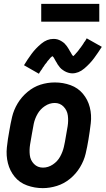

<svg xmlns="http://www.w3.org/2000/svg" viewBox="-20 -964 546 992"><path d="M181 -583 104 -627Q122 -657 143 -685.5Q164 -714 193.5 -738.5Q223 -763 256 -763Q261 -763 266.5 -762.5Q272 -762 277 -760.5Q282 -759 286.5 -757Q291 -755 295.5 -752.5Q300 -750 304 -747Q308 -744 312 -741L319 -733L325 -726L331 -717L336 -709L341 -700L346 -692L351 -683Q353 -678 359 -674Q361 -675 362 -677L368 -683L373 -689Q376 -692 378.5 -695Q381 -698 383.5 -701Q386 -704 388 -707L393 -714L398 -720L402 -726L407 -733L411 -739Q413 -743 415 -746L420 -752L424 -759L428 -766L506 -722Q487 -692 466 -663.5Q445 -635 415.5 -610Q386 -585 353 -585Q348 -585 342.5 -586Q337 -587 332 -588.5Q327 -590 322.5 -592Q318 -594 313.5 -596.5Q309 -599 305 -602Q301 -605 297 -608L290 -615L284 -623L278 -631L273 -640L268 -648L263 -657L258 -666Q256 -670 250 -674Q248 -673 247 -671L241 -666L236 -660L231 -654Q228 -651 225.5 -648Q223 -645 221 -641L216 -635Q214 -632 211 -629L207 -622L202 -616L198 -609L194 -603L190 -598L189 -596Q187 -593 185 -590ZM201 8Q159 8 120 -6Q81 -20 56 -50.5Q31 -81 21 -120.5Q11 -160 15.5 -202.5Q20 -245 28 -287Q34 -324 42.5 -360Q51 -396 71 -429.5Q91 -463 122 -489Q153 -515 189 -526.5Q225 -538 263 -538H264Q306 -538 344.5 -524Q383 -510 408.5 -479.5Q434 -449 444 -409.5Q454 -370 449 -327.5Q444 -285 437 -243Q431 -206 422.5 -170Q414 -134 393.5 -100Q373 -66 342 -40.5Q311 -15 274 -3.5Q237 8 201 8ZM202 -98Q229 -98 253 -114Q277 -130 290.5 -154.5Q304 -179 310 -205Q316 -231 320 -257Q325 -284 329.5 -312Q334 -340 330.5 -367Q327 -394 308.5 -413Q290 -432 263 -432Q236 -432 212 -416Q188 -400 174 -375.5Q160 -351 154.5 -325Q149 -299 145 -273Q140 -246 135.5 -218Q131 -190 134 -163Q137 -136 155.5 -117Q174 -98 202 -98ZM193 -852V-944H493V-852Z"/></svg>

Font: Iosevka SS08
Style: Bold Italic
Weight: 700
Italic angle: -10°
Monospace: yes
Designer: Belleve Invis
Foundry: Belleve Invis
Version: 2.1.0; ttfautohint (v1.8.2)